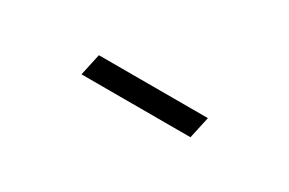

<svg xmlns="http://www.w3.org/2000/svg" viewBox="1 -458 629 418"><g transform="rotate(30 316.0 -248.5)"><path d="M173 -221 185 -276H459L447 -221Z"/></g></svg>

Font: Atkinson Hyperlegible Mono ExtraLight
Style: Italic
Weight: 200
Italic angle: -12°
Monospace: yes
Designer: Elliott Scott, Megan Eiswerth, Linus Boman, Theodore Petrosky, Letters from Sweden
Foundry: Applied Design Works, Letters from Sweden
Version: Version 2.001